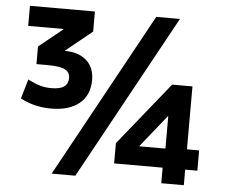

<svg xmlns="http://www.w3.org/2000/svg" viewBox="-52 -789 994 848"><g transform="rotate(5 445.0 -365.0)"><path d="M207 0 607 -730H712L312 0ZM693 0V-69H478V-159L703 -438H793V-159H847V-69H793V0ZM583 -154H698V-297H696L583 -156ZM179 -286Q105 -286 43 -319L68 -405Q100 -389 123 -382.5Q146 -376 173 -376Q211 -376 229 -389Q247 -402 247 -427Q247 -453 224.5 -464.5Q202 -476 145 -476H98V-554L203 -639V-641H47V-730H335V-641L219 -547V-545Q279 -545 314 -514Q349 -483 349 -427Q349 -360 304 -323Q259 -286 179 -286Z"/></g></svg>

Font: M PLUS 1 Medium
Style: Regular
Weight: 500
Designer: Coji Morishita
Foundry: UNDERFOREST DESIGN
Version: Version 1.001